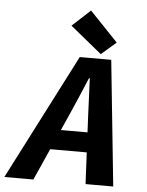

<svg xmlns="http://www.w3.org/2000/svg" viewBox="-103 -945 762 993"><g transform="rotate(5 278.5 -448.5)"><path d="M-42.6 0 291.8 -651.8H455.3L522.6 0H378.9L361.5 -353.2Q359.4 -401.7 357.4 -449.4Q355.3 -497 353.1 -547.1H348.9Q328.3 -498.8 308.3 -450.9Q288.2 -403 266.1 -353.9L108 0ZM120.3 -163.8 144.8 -267.3H442.9L419.7 -163.8ZM398.7 -676.3 235.1 -809.9 329.2 -896.6 475.7 -743.1Z"/></g></svg>

Font: SourceCodeVF
Style: Italic
Weight: 200
Italic angle: -11°
Monospace: yes
Designer: Paul D. Hunt, Teo Tuominen
Foundry: Adobe
Version: Version 1.026;hotconv 1.1.0;makeotfexe 2.6.0